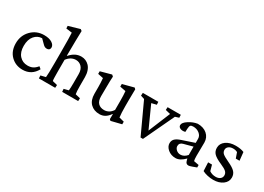

<svg xmlns="http://www.w3.org/2000/svg" viewBox="-13 -1356 2812 2044"><g transform="rotate(30 1393.5 -334.0)"><path d="M241.2 7.8Q155.8 7.8 97.9 -49.1Q40 -106 40 -202.1Q40 -297.9 103.3 -362.8Q166.5 -427.7 260.7 -427.7Q321.8 -427.7 357.2 -405.3Q392.6 -382.8 392.6 -351.6Q392.6 -335 382.8 -325.2Q373 -315.4 355.5 -315.4Q339.4 -315.4 327.9 -321.3Q316.4 -327.1 299.8 -344.7L256.8 -387.7Q202.1 -386.7 164.6 -342.8Q127 -298.8 127 -219.7Q127 -143.6 165.8 -100.6Q204.6 -57.6 265.6 -57.6Q302.7 -57.6 329.6 -71Q356.4 -84.5 380.9 -115.2L407.2 -92.8Q352.1 7.8 241.2 7.8Z M440.4 0 438.5 -35.2 499 -49.8Q503.9 -84 503.9 -232.4V-354.5Q503.9 -549.8 500 -596.7L427.7 -606.4L425.8 -637.7L563.5 -677.7L582 -664.1Q578.6 -565.4 577.1 -358.4L580.1 -357.4Q613.3 -394.5 646.5 -411.1Q679.7 -427.7 718.8 -427.7Q746.1 -427.7 770.8 -417.2Q795.4 -406.7 815.2 -386.2Q835 -365.7 846.7 -332.3Q858.4 -298.8 858.4 -256.8V-151.4Q858.4 -77.1 864.3 -49.8L924.8 -35.2L922.9 0H726.6L723.6 -35.2L780.3 -49.8Q784.2 -79.1 784.2 -144.5V-250Q784.2 -308.6 755.6 -338.4Q727.1 -368.2 685.5 -368.2Q654.3 -368.2 626.2 -352.3Q598.1 -336.4 578.1 -307.6V-161.1Q578.1 -65.9 583 -49.8L642.6 -35.2L640.6 0Z M1391.6 -68.4 1453.1 -52.7V-20.5L1326.2 10.7L1311.5 -2L1312.5 -63.5L1309.6 -64.5Q1281.7 -25.4 1252.4 -8.8Q1223.1 7.8 1187.5 7.8Q1118.7 7.8 1076.4 -33.9Q1034.2 -75.7 1034.2 -154.3V-238.3Q1034.2 -285.2 1029.3 -343.8L962.9 -357.4V-389.6L1095.7 -425.8L1113.3 -410.2Q1109.4 -356.9 1109.4 -274.4L1108.4 -167Q1108.4 -108.9 1135.3 -81.8Q1162.1 -54.7 1209 -54.7Q1237.8 -54.7 1264.4 -69.3Q1291 -84 1310.5 -115.2V-228.5Q1310.5 -296.4 1305.7 -343.8L1234.4 -357.4V-389.6L1372.1 -425.8L1386.7 -412.1Q1384.8 -357.4 1384.8 -273.4V-204.1Q1384.8 -118.7 1391.6 -68.4Z M1692.4 3.9 1519.5 -370.1 1473.6 -384.8 1475.6 -419.9H1666L1668 -384.8L1607.4 -370.1L1728.5 -102.5L1838.9 -370.1L1778.3 -384.8L1780.3 -419.9H1942.4L1944.3 -384.8L1898.4 -370.1L1721.7 3.9Z M2123 7.8Q2066.4 7.8 2027.8 -24.9Q1989.3 -57.6 1989.3 -98.6Q1989.3 -131.8 2010.7 -153.1Q2032.2 -174.3 2081.1 -190.4L2229.5 -240.2V-290Q2229.5 -326.7 2197.8 -352.3Q2166 -377.9 2121.1 -377.9Q2096.2 -377.9 2087.4 -367.7Q2078.6 -357.4 2077.1 -327.1L2075.2 -286.1Q2040 -277.8 2015.6 -288.3Q1991.2 -298.8 1991.2 -322.3Q1991.2 -353.5 2042.5 -386.7Q2093.8 -419.9 2147.5 -427.7Q2219.2 -427.7 2262.9 -389.6Q2306.6 -351.6 2307.6 -290L2305.7 -126Q2305.7 -81.1 2311.5 -63.5L2374 -51.8V-21.5L2326.2 -3.9Q2294.4 7.8 2281.2 7.8Q2251 7.8 2242.2 -26.4L2235.4 -51.8Q2177.2 7.8 2123 7.8ZM2149.4 -49.8Q2193.4 -49.8 2229.5 -91.8V-194.3L2120.1 -165Q2076.2 -154.3 2076.2 -114.3Q2076.2 -89.4 2098.1 -69.6Q2120.1 -49.8 2149.4 -49.8Z M2585.9 7.8Q2549.8 7.8 2513.4 -0.5Q2477.1 -8.8 2452.1 -22.5L2447.3 -127H2495.1L2514.6 -56.6Q2548.3 -33.2 2592.8 -33.2Q2626 -33.2 2646.5 -49.6Q2667 -65.9 2667 -92.8Q2667 -119.1 2647.7 -137.7Q2628.4 -156.2 2576.2 -178.7Q2505.4 -209 2477.8 -237.1Q2450.2 -265.1 2450.2 -308.6Q2450.2 -360.8 2496.3 -394.3Q2542.5 -427.7 2615.2 -427.7Q2676.3 -427.7 2717.8 -410.2L2728.5 -308.6H2682.6L2659.2 -375Q2637.2 -387.7 2606.4 -387.7Q2572.3 -387.7 2551.8 -371.6Q2531.2 -355.5 2531.2 -330.1Q2531.2 -301.8 2552 -283.9Q2572.8 -266.1 2632.8 -238.3Q2696.8 -209 2722.4 -180.9Q2748 -152.8 2748 -112.3Q2748 -59.6 2702.1 -25.9Q2656.2 7.8 2585.9 7.8Z"/></g></svg>

Font: Crimson Pro
Style: Regular
Weight: 400
Designer: Jacques Le Bailly
Foundry: Baron von Fonthausen
Version: Version 1.003